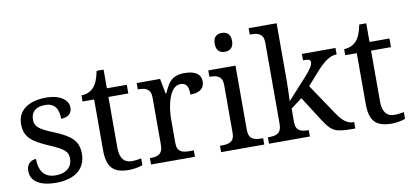

<svg xmlns="http://www.w3.org/2000/svg" viewBox="-71 -997 2673 1244"><g transform="rotate(-10 1265.5 -375.0)"><path d="M210 10C328 10 407 -43 407 -147C407 -231 362 -269 257 -313C168 -349 133 -368 133 -419C133 -466 160 -499 228 -499C287 -499 314 -460 314 -393C360 -393 386 -417 386 -453C386 -503 336 -545 240 -545C127 -545 52 -495 52 -404C52 -317 100 -283 203 -238C300 -196 326 -178 326 -129C326 -75 287 -38 216 -38C135 -38 108 -95 108 -165C84 -165 45 -150 45 -96C45 -26 110 10 210 10Z M691 10C723 10 763 2 780 -6V-50C759 -46 740 -43 716 -43C670 -43 640 -74 640 -142V-479H771V-536H640V-659H594C584 -608 571 -575 548 -551C526 -528 494 -519 470 -519V-479H546V-145C546 -30 590 10 691 10Z M836 0H1125V-42H1097C1053 -42 1015 -50 1015 -109V-266C1015 -343 1038 -480 1113 -480C1152 -480 1166 -457 1166 -402C1233 -402 1259 -431 1259 -473C1259 -519 1224 -546 1151 -546C1063 -546 1040 -497 1014 -437H1009L990 -536H836V-494H839C883 -494 921 -485 921 -426V-114C921 -51 884 -42 839 -42H836Z M1435 -636C1466 -636 1492 -652 1492 -698C1492 -745 1466 -760 1435 -760C1403 -760 1378 -745 1378 -698C1378 -652 1403 -636 1435 -636ZM1297 0H1581V-42H1568C1523 -42 1486 -51 1486 -114V-536H1307V-494H1310C1354 -494 1392 -485 1392 -426V-109C1392 -50 1354 -42 1310 -42H1297Z M1612 0H1881V-42H1878C1834 -42 1796 -50 1796 -109V-199L1870 -254L1970 -97C2026 -9 2050 0 2166 0H2180V-42H2177C2132 -42 2101 -71 2066 -124L1933 -322L2003 -401C2055 -460 2098 -494 2144 -494V-536H1923V-494C1956 -494 1972 -491 1972 -474C1972 -455 1960 -433 1917 -385L1792 -248C1792 -248 1796 -338 1796 -374V-760H1612V-718H1620C1664 -718 1702 -709 1702 -650V-114C1702 -51 1665 -42 1620 -42H1612Z M2419 10C2451 10 2491 2 2508 -6V-50C2487 -46 2468 -43 2444 -43C2398 -43 2368 -74 2368 -142V-479H2499V-536H2368V-659H2322C2312 -608 2299 -575 2276 -551C2254 -528 2222 -519 2198 -519V-479H2274V-145C2274 -30 2318 10 2419 10Z"/></g></svg>

Font: Noto Serif Balinese
Style: Regular
Weight: 400
Designer: Monotype Design Team
Foundry: Monotype Imaging Inc.
Version: Version 2.005